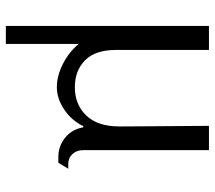

<svg xmlns="http://www.w3.org/2000/svg" viewBox="-58 -482 717 640"><g transform="rotate(90 300.0 -161.5)"><path d="M146 -500V-190Q146 -121 180.5 -87Q215 -53 270 -53Q328 -53 364.5 -91Q401 -129 401 -202Q401 -208 400.5 -288.5Q400 -369 399 -500H480V-81Q480 -59 493 -45Q506 -31 527 -31H542L522 2H503Q466 2 438 -21Q410 -44 404 -81H400Q381 -42 344.5 -17.5Q308 7 270 7Q232 7 192 -13.5Q152 -34 126 -66V177H66V-500Z"/></g></svg>

Font: Wittgenstein Black
Style: Regular
Weight: 900
Designer: Jörg Drees
Foundry: Jörg Drees
Version: Version 1.303; ttfautohint (v1.8.4.7-5d5b)